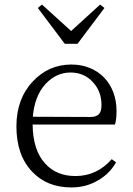

<svg xmlns="http://www.w3.org/2000/svg" viewBox="-20 -808 583 842"><path d="M293 14C336 14 374 4 408 -16C442 -35 469 -61 489 -96L470 -110C427 -61 374 -36 311 -36C256 -36 211 -54 178 -91C142 -130 124 -187 123 -262H484C489 -276 491 -296 491 -322C491 -442 410 -525 293 -525C226 -525 170 -500 124 -451C76 -400 52 -334 52 -254C52 -169 75 -103 122 -54C165 -9 222 14 293 14ZM124 -296C129 -356 147 -404 180 -440C211 -473 247 -490 289 -490C329 -490 362 -476 388 -447C413 -420 425 -387 425 -348C425 -330 422 -317 415 -309C408 -300 395 -295 378 -295ZM320 -616 438 -773 419 -788 292 -672 164 -788 146 -773 264 -616Z"/></svg>

Font: AllPunType Light
Style: Regular
Weight: 300
Version: 1.0